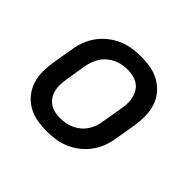

<svg xmlns="http://www.w3.org/2000/svg" viewBox="-130 -690 860 860"><g transform="rotate(45 300.0 -260.0)"><path d="M255 8Q223 8 192.5 2.5Q162 -3 136 -18Q110 -33 91.5 -56Q73 -79 63.5 -107.5Q54 -136 54 -167.5Q54 -199 59 -231L76 -331Q80 -358 90 -385Q100 -412 117.5 -436Q135 -460 158.5 -478.5Q182 -497 209 -508.5Q236 -520 263.5 -524Q291 -528 318 -528Q350 -528 380.5 -522.5Q411 -517 437 -502Q463 -487 482 -464Q501 -441 510 -412.5Q519 -384 519.5 -352.5Q520 -321 515 -289L498 -189Q494 -162 484 -135Q474 -108 456.5 -84Q439 -60 415.5 -41.5Q392 -23 365 -11.5Q338 0 310 4Q282 8 255 8ZM255 -76Q272 -76 289.5 -79Q307 -82 323.5 -89.5Q340 -97 354.5 -109Q369 -121 379 -136.5Q389 -152 395 -169Q401 -186 403 -203L420 -303Q423 -321 423.5 -338.5Q424 -356 419.5 -372.5Q415 -389 406.5 -403Q398 -417 384 -426.5Q370 -436 353 -440Q336 -444 318 -444Q301 -444 283.5 -441Q266 -438 250 -430.5Q234 -423 219.5 -411Q205 -399 195 -383.5Q185 -368 179 -351Q173 -334 170 -317L154 -217Q151 -199 150.5 -181.5Q150 -164 154 -147.5Q158 -131 167 -117Q176 -103 190 -93.5Q204 -84 220.5 -80Q237 -76 255 -76Z"/></g></svg>

Font: Iosevka Aile Medium
Style: Italic
Weight: 500
Italic angle: -9°
Designer: Belleve Invis
Foundry: Belleve Invis
Version: Version 31.1.0; ttfautohint (v1.8.4)